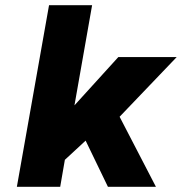

<svg xmlns="http://www.w3.org/2000/svg" viewBox="-20 -720 701 740"><path d="M436 -500H661L441 -270L581 0H396L310 -178L230 -104L212 0H45L169 -700H335L267 -314Z"/></svg>

Font: Overused Grotesk ExtraBold
Style: Italic
Weight: 800
Italic angle: -10°
Version: Version 0.003